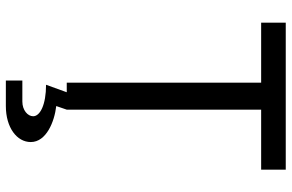

<svg xmlns="http://www.w3.org/2000/svg" viewBox="-186 -584 973 640"><g transform="rotate(90 300.0 -263.5)"><path d="M545 -648V-730H55V-648H255V0H287L262 69C329 69 367 89 367 112C367 130 347 148 318 148H248V203H333C405 203 453 166 453 120C453 68 385 41 333 35L345 0V-648Z"/></g></svg>

Font: Tekne LDO
Style: Regular
Weight: 400
Monospace: yes
Designer: Alessio Laiso, Mario Rullo, Paolo Rosset
Foundry: Alessio Laiso
Version: Version 1.000;hotconv 1.0.109;makeotfexe 2.5.65596